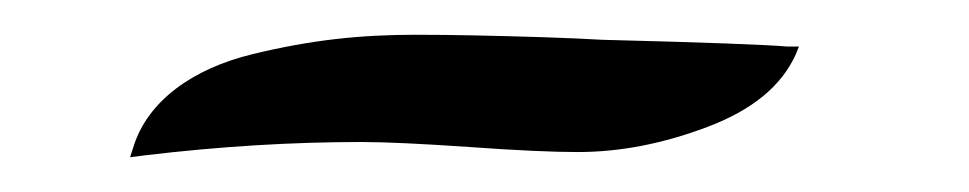

<svg xmlns="http://www.w3.org/2000/svg" viewBox="-20 -231 560 111"><path d="M63 -141.1C107.9 -146.5 149.9 -148.9 189 -148.9C203.1 -148.9 223.6 -147.9 251.5 -146C279.3 -144 299.8 -143.1 314 -143.1C338.4 -143.1 363.3 -147.9 389.2 -157.7C415 -167.5 431.6 -181.2 439.9 -199.2L441.9 -204.1H435.1C423.8 -205.1 388.2 -206.5 328.1 -208C319.8 -208.5 308.6 -209 293.9 -209.5C264.6 -210.4 241.7 -210.9 220.2 -210.9C188.5 -210.9 160.2 -208 126 -199.7C91.8 -191.4 65.4 -172.9 57.1 -146L55.2 -140.1Z"/></svg>

Font: Dancing Script
Style: Regular
Weight: 800
Designer: Pablo Impallari
Foundry: Pablo Impallari
Version: Version 2.001